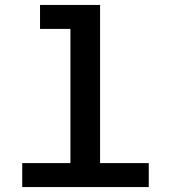

<svg xmlns="http://www.w3.org/2000/svg" viewBox="-20 -757 690 777"><path d="M265 0V-737H385V0ZM70 0V-97H582V0ZM142 -640V-737H325V-640Z"/></svg>

Font: Azeret Mono Thin Medium
Style: Regular
Weight: 500
Version: Version 1.002